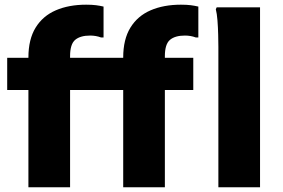

<svg xmlns="http://www.w3.org/2000/svg" viewBox="-20 -791 1195 811"><path d="M100 0V-548Q100 -625 130.5 -674.4Q160.9 -723.8 215.9 -747.5Q270.8 -771.2 344 -771.2Q368.6 -771.2 385.5 -769Q402.4 -766.8 417.4 -763.2V-632.8H406.6Q385.2 -640.8 360.8 -640.8Q319.1 -640.8 297.6 -622.7Q276 -604.6 276 -553.6V0ZM10.4 -410.8V-546.8H584V-410.8ZM500.4 0V-548Q500.4 -625 530.9 -674.4Q561.3 -723.8 616.3 -747.5Q671.2 -771.2 744.4 -771.2Q769 -771.2 785.9 -769Q802.8 -766.8 817.8 -763.2V-632.8H807Q785.6 -640.8 761.2 -640.8Q719.5 -640.8 698 -622.7Q676.4 -604.6 676.4 -553.6V0ZM410.8 -410.8V-546.8H796.4V-410.8ZM902.4 0V-593.4Q902.4 -613.6 901.6 -644.2Q900.9 -674.8 898.6 -704.4Q896.3 -734 891.6 -752L895.3 -760H1078.4V0Z"/></svg>

Font: Kufam
Style: Regular
Weight: 400
Designer: Wael Morcos, Artur Schmal
Foundry: Original Type
Version: Version 1.301; ttfautohint (v1.8.3)